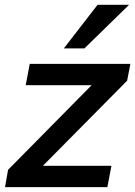

<svg xmlns="http://www.w3.org/2000/svg" viewBox="-32 -764 552 784"><path d="M-11.5 0 1 -70.7 366.3 -440.6 378.7 -416.1H73L89.5 -503.2H500.4L487.1 -434.5L111.8 -55.3L107.4 -87.1H423L406.5 0ZM228.6 -566.3 366.3 -744.3H495L312.6 -566.3Z"/></svg>

Font: REM Medium
Style: Italic
Weight: 500
Italic angle: -11°
Designer: Octavio Pardo
Foundry: Ashler Design
Version: Version 1.005;gftools[0.9.28]